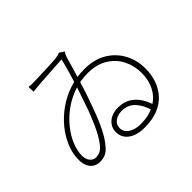

<svg xmlns="http://www.w3.org/2000/svg" viewBox="-157 -1016 1314 1314"><g transform="rotate(-45 500.0 -359.0)"><path d="M217 -729Q228 -728 245 -727Q262 -726 276 -727Q295 -728 332.5 -729Q370 -730 411.5 -732Q453 -734 482 -736Q498 -738 509.5 -741Q521 -744 530 -748L565 -725Q560 -719 555 -710Q550 -701 547 -692Q536 -654 518 -592Q500 -530 476.5 -456.5Q453 -383 425 -308Q405 -252 383.5 -204Q362 -156 340 -120.5Q318 -85 297 -63Q276 -39 253 -29.5Q230 -20 200 -20Q176 -20 154.5 -32Q133 -44 120 -69.5Q107 -95 107 -134Q107 -193 131 -252Q155 -311 198 -364Q241 -417 299 -458Q357 -499 426.5 -522.5Q496 -546 572 -546Q668 -546 735 -506Q802 -466 837.5 -399.5Q873 -333 873 -252Q873 -199 857 -148.5Q841 -98 806.5 -57.5Q772 -17 716.5 6.5Q661 30 582 30Q532 30 495.5 15Q459 0 440 -26.5Q421 -53 421 -88Q421 -121 438.5 -146Q456 -171 485.5 -184Q515 -197 549 -197Q607 -197 645 -172Q683 -147 705.5 -110Q728 -73 738 -35L704 -15Q688 -79 650.5 -121Q613 -163 551 -163Q512 -163 485.5 -142.5Q459 -122 459 -90Q459 -50 494.5 -28Q530 -6 580 -6Q659 -6 716 -36.5Q773 -67 803 -122.5Q833 -178 833 -250Q833 -320 803 -379Q773 -438 714 -474Q655 -510 569 -510Q495 -510 431 -486.5Q367 -463 314.5 -424Q262 -385 223.5 -336.5Q185 -288 164 -236.5Q143 -185 143 -139Q143 -101 161.5 -81Q180 -61 201 -61Q218 -61 235 -66.5Q252 -72 270 -90Q288 -109 304.5 -135Q321 -161 336.5 -192.5Q352 -224 366 -258Q380 -292 393 -325Q417 -393 440.5 -464Q464 -535 482.5 -598Q501 -661 510 -703Q488 -702 452.5 -699.5Q417 -697 375 -694.5Q333 -692 292.5 -689Q252 -686 219 -682Z"/></g></svg>

Font: Noto Sans JP Thin ExtraLight
Style: Regular
Weight: 250
Version: Version 2.004-H2;hotconv 1.0.118;makeotfexe 2.5.65603